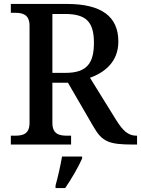

<svg xmlns="http://www.w3.org/2000/svg" viewBox="-20 -734 716 975"><path d="M35 0H341V-45H320C281 -45 246 -53 246 -110V-314H325L455 -90C499 -14 533 0 656 0H676V-45H672C631 -45 603 -71 569 -126L437 -339C506 -364 581 -416 581 -523C581 -650 496 -714 319 -714H35V-669H56C96 -669 130 -660 130 -603V-110C130 -53 96 -45 56 -45H35ZM313 -364H246V-663H311C417 -663 457 -623 457 -517C457 -415 423 -364 313 -364ZM262 208V221H311C340 179 379 113 397 71V61H295C287 108 274 165 262 208Z"/></svg>

Font: Noto Serif Yezidi Medium
Style: Regular
Weight: 500
Designer: Dalton Maag Ltd
Foundry: Dalton Maag Ltd
Version: Version 1.001